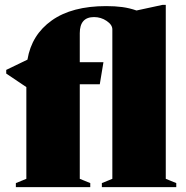

<svg xmlns="http://www.w3.org/2000/svg" viewBox="-20 -767 762 787"><path d="M307 -34 350 -16.5V0H45V-16.5L88 -34V-410L5.5 -465.5V-480.5L92.5 -522.5Q109.5 -624.5 192.2 -683.2Q275 -742 415 -742Q452 -742 481.5 -738Q511 -734 539.5 -724L646 -747H659.5V-34L702.5 -16.5V0H397.5V-16.5L440.5 -34V-646.5Q440.5 -665.5 417.2 -681.2Q394 -697 365.5 -697Q307 -697 307 -631V-512H404L389 -421.5H307Z"/></svg>

Font: Newsreader Display ExtraBold
Style: Regular
Weight: 800
Designer: Hugues Gentile
Foundry: Production Type
Version: Version 1.001